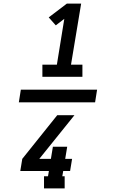

<svg xmlns="http://www.w3.org/2000/svg" viewBox="-20 -870 640 1060"><path d="M214 -446V-513H294L335 -766L288 -730L249 -774L349 -850H428L372 -513H435V-446ZM337 170H223V103H245L250 74H92L103 7L296 -234H391L197 7H261L272 -60H351L340 7H378L367 74H329L324 103H337ZM84 -305 95 -375H516L505 -305Z"/></svg>

Font: Iosevka Slab SmBdExObl
Style: Regular
Weight: 600
Width: 7
Italic angle: -9°
Monospace: yes
Designer: Belleve Invis
Foundry: Belleve Invis
Version: Version 11.1.0; ttfautohint (v1.8.3)